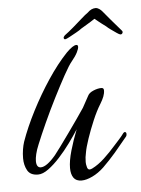

<svg xmlns="http://www.w3.org/2000/svg" viewBox="-48 -648 507 690"><g transform="rotate(-5 206.0 -303.5)"><path d="M219 3Q199 3 190 -10Q181 -23 181 -45Q181 -71 191.5 -107.5Q202 -144 217 -182Q203 -160 184 -134Q165 -108 144 -85Q123 -62 102.5 -47Q82 -32 65 -32Q37 -32 26.5 -51Q16 -70 16 -95Q16 -111 18.5 -126.5Q21 -142 25 -154Q43 -205 72 -261.5Q101 -318 135.5 -370Q170 -422 206 -460Q230 -484 242 -484Q248 -484 248 -477Q248 -470 241.5 -457Q235 -444 221 -427Q210 -414 191 -379.5Q172 -345 150 -301.5Q128 -258 108.5 -215Q89 -172 76 -140Q68 -121 64.5 -106Q61 -91 61 -81Q61 -57 77 -57Q98 -57 131 -96Q139 -106 154 -126.5Q169 -147 186.5 -171.5Q204 -196 220 -219Q236 -242 246 -257L269 -299Q274 -309 289.5 -315.5Q305 -322 318 -322Q327 -322 327 -313Q327 -302 322.5 -290.5Q318 -279 310 -266Q295 -242 281 -209Q267 -176 256.5 -145Q246 -114 243 -96Q239 -79 239 -62Q239 -58 239.5 -54Q240 -50 241 -47Q243 -34 251 -34Q255 -34 261 -37Q283 -48 305 -68.5Q327 -89 347 -112Q357 -123 366 -133Q375 -143 383 -154Q386 -157 388 -157Q394 -157 394 -149Q394 -143 390 -139L346 -86Q335 -73 323 -60.5Q311 -48 300 -37Q280 -18 258 -7.5Q236 3 219 3ZM205 -508Q203 -507 201 -509Q199 -511 199 -513Q199 -517 204 -522Q219 -533 236.5 -548Q254 -563 269 -576.5Q284 -590 293 -596Q307 -610 322 -610Q329 -610 335.5 -605.5Q342 -601 346 -596Q354 -586 374 -562.5Q394 -539 409 -522Q412 -519 412 -516Q412 -512 409 -509.5Q406 -507 403 -508Q400 -508 390.5 -514.5Q381 -521 370.5 -528.5Q360 -536 355 -541Q348 -546 337 -554.5Q326 -563 315 -572Q302 -563 287.5 -554.5Q273 -546 265 -541Q259 -536 245.5 -528.5Q232 -521 220 -514.5Q208 -508 205 -508Z"/></g></svg>

Font: Birthstone Bounce
Style: Regular
Weight: 400
Designer: Robert E. Leuschke
Foundry: Rob Leuschke
Version: Version 1.010; ttfautohint (v1.8.3)